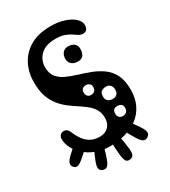

<svg xmlns="http://www.w3.org/2000/svg" viewBox="-200 -807 899 1017"><g transform="rotate(-30 250.0 -298.5)"><path d="M234 -1Q185.5 -1 147.5 -16Q109.5 -31 83 -55.2Q56.5 -79.5 42.8 -107.2Q29 -135 29 -160Q29 -177.5 37.5 -185.8Q46 -194 58 -194Q71.5 -194 79 -187.2Q86.5 -180.5 93 -164Q99.5 -148.5 112.8 -126.8Q126 -105 150 -88.5Q174 -72 212 -72Q244.5 -72 264.2 -91.8Q284 -111.5 284 -146Q284 -176 271.5 -197.5Q259 -219 238.2 -235.8Q217.5 -252.5 192.8 -268.5Q168 -284.5 143.2 -303.2Q118.5 -322 97.8 -347.5Q77 -373 64.5 -409Q52 -445 52 -496Q52 -556 77.2 -604.5Q102.5 -653 152.2 -681.5Q202 -710 275 -710Q313.5 -710 343.5 -702.5Q373.5 -695 394.8 -682.5Q416 -670 427 -655Q438 -640 438 -625Q438 -608.5 430.5 -598.8Q423 -589 407 -589Q393 -589 381 -596.5Q369 -604 354.5 -614Q340 -624 318.8 -631.5Q297.5 -639 264 -639Q205 -639 174 -609.2Q143 -579.5 143 -535Q143 -498 161 -475.5Q179 -453 209 -439.2Q239 -425.5 274.5 -414.8Q310 -404 345.5 -390.5Q381 -377 411 -355.5Q441 -334 459 -298.8Q477 -263.5 477 -208Q477 -153 457.2 -113.8Q437.5 -74.5 403.5 -49.5Q369.5 -24.5 325.8 -12.8Q282 -1 234 -1ZM369 -106Q403 -106 403 -139Q403 -152 395 -159.5Q387 -167 372 -167Q356.5 -167 349.2 -160Q342 -153 342 -137Q342 -121.5 350.2 -113.8Q358.5 -106 369 -106ZM372 -211Q386.5 -211 396.2 -220.5Q406 -230 406 -245Q406 -266 396.2 -276Q386.5 -286 373 -286Q351.5 -286 341.2 -277.2Q331 -268.5 331 -246Q331 -230.5 341.5 -220.8Q352 -211 372 -211ZM281 -287Q297.5 -287 304.8 -295.8Q312 -304.5 312 -320Q312 -330.5 304 -338.2Q296 -346 283 -346Q269.5 -346 261.2 -339Q253 -332 253 -319Q253 -304 260.2 -295.5Q267.5 -287 281 -287ZM311 -475Q285 -475 271.5 -488Q258 -501 258 -519Q258 -543 270.2 -557Q282.5 -571 302 -571Q329 -571 341.5 -558.5Q354 -546 354 -530Q354 -501.5 342.8 -488.2Q331.5 -475 311 -475ZM329 -50 371 -79Q405.5 -33.5 422.8 -7.2Q440 19 440.5 33.2Q441 47.5 426 57Q411.5 66 399 58.8Q386.5 51.5 370.2 25Q354 -1.5 329 -50ZM248 -20 300 -29Q310.5 28.5 313.5 58Q316.5 87.5 311 98.5Q305.5 109.5 291 112Q273.5 115 265.5 104.5Q257.5 94 254.2 64.2Q251 34.5 248 -20ZM154 -36 204 -17Q191 28.5 181.5 53.5Q172 78.5 161.2 86Q150.5 93.5 134 87Q119.5 81.5 117.8 67.8Q116 54 125.5 29Q135 4 154 -36ZM122 -79Q123 -80 123.8 -81.2Q124.5 -82.5 125 -83Q129.5 -89 138.8 -88.2Q148 -87.5 156 -82Q164.5 -77.5 168.8 -70.2Q173 -63 169 -56Q168.5 -54.5 167 -52.5Q165.5 -50.5 164 -49Q158.5 -41.5 151.2 -39.5Q144 -37.5 137 -40Q130 -42.5 125 -48Q121 -52 118.8 -57.2Q116.5 -62.5 117 -68Q117.5 -73.5 122 -79ZM85 -116 118 -65Q83.5 -32 62.8 -15Q42 2 29.5 3.8Q17 5.5 7 -7Q-2.5 -18.5 2.2 -32Q7 -45.5 27.2 -65.2Q47.5 -85 85 -116Z"/></g></svg>

Font: Kablammo
Style: Regular
Weight: 400
Designer: Travis Kochel, Lizy Gershenzon, Daria Petrova, Ethan Cohen
Foundry: Vectro Type Foundry
Version: Version 1.002